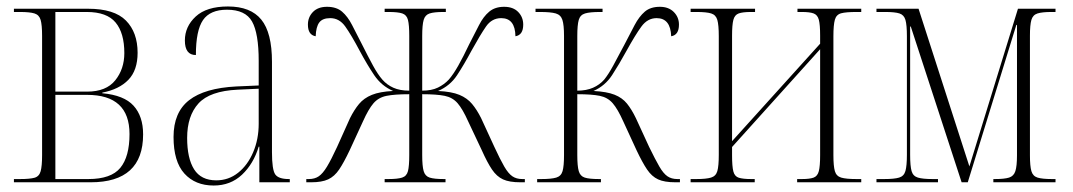

<svg xmlns="http://www.w3.org/2000/svg" viewBox="-20 -563 3314 593"><path d="M23 0V-10H42Q72 -10 86.5 -14Q101 -18 105.5 -34Q110 -50 110 -84V-452Q110 -486 105.5 -501.5Q101 -517 86.5 -521.5Q72 -526 42 -526H23V-536H252Q333 -536 369 -499.5Q405 -463 405 -400Q405 -346 376.5 -316.5Q348 -287 296 -277V-275Q363 -269 392.5 -236.5Q422 -204 422 -148Q422 0 260 0ZM249 -280Q308 -280 336 -315Q364 -350 364 -399Q364 -461 337 -493.5Q310 -526 248 -526H151V-280ZM253 -10Q323 -10 351.5 -44.5Q380 -79 380 -149Q380 -270 249 -270H151V-10Z M640 10Q583 10 549.5 -27Q516 -64 516 -140Q516 -216 564 -253.5Q612 -291 710 -296L779 -299V-375Q779 -460 758.5 -496.5Q738 -533 681 -533Q629 -533 607 -501Q585 -469 585 -393Q551 -393 551 -438Q551 -481 584.5 -512Q618 -543 684 -543Q754 -543 787 -502.5Q820 -462 820 -372V-93Q820 -39 830 -24.5Q840 -10 872 -10H875V0H781V-110H779Q763 -57 727.5 -23.5Q692 10 640 10ZM648 -6Q686 -6 715.5 -29.5Q745 -53 762 -93Q779 -133 779 -181V-289L714 -286Q628 -282 593 -243.5Q558 -205 558 -137Q558 -74 579.5 -40Q601 -6 648 -6Z M926 0V-10H934Q952 -10 964.5 -18.5Q977 -27 990 -48.5Q1003 -70 1021 -109L1061 -198Q1074 -224 1089 -242Q1104 -260 1128.5 -270Q1153 -280 1194 -282Q1158 -298 1136 -330.5Q1114 -363 1091 -406Q1065 -455 1046.5 -481Q1028 -507 1000 -507Q976 -507 966 -493.5Q956 -480 955 -451Q931 -455 931 -487Q931 -510 946.5 -526Q962 -542 990 -542Q1019 -542 1036.5 -527Q1054 -512 1067.5 -485.5Q1081 -459 1098 -426Q1117 -388 1132 -360.5Q1147 -333 1161 -317Q1175 -301 1195 -292Q1215 -283 1244 -283V-452Q1244 -486 1240 -501.5Q1236 -517 1222.5 -521.5Q1209 -526 1181 -526H1168V-536H1357V-526H1349Q1321 -526 1307 -521.5Q1293 -517 1288.5 -501.5Q1284 -486 1284 -452V-283Q1313 -283 1332.5 -292.5Q1352 -302 1366 -317Q1380 -333 1395.5 -360.5Q1411 -388 1429 -426Q1446 -459 1459.5 -485.5Q1473 -512 1491 -527Q1509 -542 1537 -542Q1565 -542 1580.5 -526Q1596 -510 1596 -487Q1596 -455 1572 -451Q1571 -507 1528 -507Q1499 -507 1481 -481Q1463 -455 1436 -406Q1413 -363 1391.5 -330.5Q1370 -298 1333 -282Q1375 -280 1399 -270Q1423 -260 1438 -242Q1453 -224 1466 -198L1507 -109Q1525 -70 1537.5 -48.5Q1550 -27 1562.5 -18.5Q1575 -10 1593 -10H1601V0H1587Q1553 0 1533.5 -9Q1514 -18 1499.5 -39.5Q1485 -61 1468 -99L1426 -188Q1409 -226 1393.5 -244Q1378 -262 1353.5 -267Q1329 -272 1284 -272V-84Q1284 -50 1288.5 -34.5Q1293 -19 1307 -14.5Q1321 -10 1350 -10H1356V0H1168V-10H1180Q1208 -10 1222 -14.5Q1236 -19 1240 -34.5Q1244 -50 1244 -84V-272Q1199 -272 1174 -267Q1149 -262 1133.5 -244Q1118 -226 1101 -188L1060 -99Q1042 -61 1027.5 -39.5Q1013 -18 993.5 -9Q974 0 941 0Z M1639 0V-10H1652Q1683 -10 1698 -14.5Q1713 -19 1717.5 -34.5Q1722 -50 1722 -84V-452Q1722 -486 1717 -501.5Q1712 -517 1696.5 -521.5Q1681 -526 1648 -526H1634V-536H1841V-526H1833Q1802 -526 1787 -521.5Q1772 -517 1767.5 -501.5Q1763 -486 1763 -452V-283Q1791 -283 1811.5 -292Q1832 -301 1846 -317Q1859 -333 1874 -360.5Q1889 -388 1909 -426Q1926 -459 1940 -485.5Q1954 -512 1971.5 -527Q1989 -542 2018 -542Q2045 -542 2061 -526Q2077 -510 2077 -487Q2077 -455 2053 -451Q2051 -507 2008 -507Q1980 -507 1961 -481Q1942 -455 1915 -406Q1892 -364 1870.5 -331Q1849 -298 1813 -282Q1854 -280 1878 -270.5Q1902 -261 1916.5 -243Q1931 -225 1944 -198L1985 -109Q2004 -70 2016.5 -48.5Q2029 -27 2041.5 -18.5Q2054 -10 2072 -10H2080V0H2066Q2032 0 2012.5 -9Q1993 -18 1978.5 -39.5Q1964 -61 1946 -99L1905 -188Q1888 -226 1872.5 -244Q1857 -262 1832.5 -267Q1808 -272 1763 -272V-84Q1763 -50 1767.5 -34.5Q1772 -19 1786 -14.5Q1800 -10 1830 -10H1836V0Z M2113 0V-10H2131Q2161 -10 2176 -14.5Q2191 -19 2195.5 -34.5Q2200 -50 2200 -85V-451Q2200 -486 2195.5 -501.5Q2191 -517 2176.5 -521.5Q2162 -526 2132 -526H2113V-536H2312V-526H2299Q2274 -526 2261.5 -521.5Q2249 -517 2245 -501.5Q2241 -486 2241 -453V-127L2513 -428V-453Q2513 -487 2509 -502Q2505 -517 2493 -521.5Q2481 -526 2457 -526H2443V-536H2640V-526H2625Q2593 -526 2578 -522Q2563 -518 2558.5 -502Q2554 -486 2554 -451V-84Q2554 -50 2558.5 -34.5Q2563 -19 2578 -14.5Q2593 -10 2625 -10H2640V0H2442V-10H2457Q2481 -10 2493 -14.5Q2505 -19 2509 -34.5Q2513 -50 2513 -84V-411L2241 -109V-83Q2241 -49 2245 -33.5Q2249 -18 2262 -14Q2275 -10 2300 -10H2311V0Z M2687 0V-10H2711Q2742 -10 2757 -14.5Q2772 -19 2776.5 -35Q2781 -51 2781 -85V-451Q2781 -486 2776.5 -501.5Q2772 -517 2758 -521.5Q2744 -526 2715 -526H2687V-536H2817L2974 -49L3124 -536H3240V-526H3227Q3199 -526 3184.5 -521.5Q3170 -517 3165.5 -501.5Q3161 -486 3161 -453V-83Q3161 -50 3165.5 -34.5Q3170 -19 3184.5 -14.5Q3199 -10 3229 -10H3240V0H3048V-10H3053Q3082 -10 3096.5 -14.5Q3111 -19 3116 -34.5Q3121 -50 3121 -83V-486H3119L2969 0H2950L2793 -481H2791V-85Q2791 -50 2795.5 -34.5Q2800 -19 2815 -14.5Q2830 -10 2860 -10H2877V0Z"/></svg>

Font: Noto Serif Display Condensed ExtraLight
Style: Regular
Weight: 200
Width: 3
Designer: Monotype Design Team
Foundry: Monotype Imaging Inc.
Version: Version 2.009